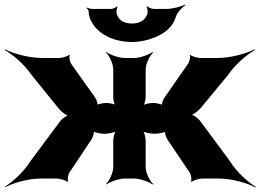

<svg xmlns="http://www.w3.org/2000/svg" viewBox="-80 -782 1140 841"><path d="M654 -170 751 -26C757 -17 761 6 756 12L761 14C766 8 794 0 806 0H877C935 0 1005 20 1038 39L1040 36C1007 17 954 -31 928 -75L796 -253C788 -263 765 -282 754 -282V-278C765 -278 789 -297 797 -306L920 -455C948 -498 1003 -544 1036 -563L1034 -566C1001 -548 932 -528 871 -528H798C786 -528 759 -535 754 -542L751 -540C756 -533 749 -511 744 -503L640 -354C634 -346 626 -324 630 -319L633 -321C629 -326 602 -331 591 -331C576 -331 550 -326 544 -319L546 -317C553 -323 558 -345 558 -357V-478C558 -502 576 -539 591 -552L588 -554C572 -542 532 -528 508 -528H466C442 -528 402 -542 386 -554L384 -552C399 -539 416 -502 416 -478V-357C416 -344 421 -323 427 -317L430 -320C424 -326 400 -331 385 -331C374 -331 346 -326 342 -321L346 -319C350 -324 343 -346 338 -353L232 -502C226 -511 221 -533 226 -540L222 -542C217 -535 191 -528 179 -528H106C45 -528 -24 -548 -58 -566L-60 -563C-26 -545 29 -498 57 -455L181 -302C189 -293 213 -274 224 -274V-278C213 -278 188 -259 182 -249L51 -73C25 -30 -26 16 -58 35L-57 38C-24 20 43 0 100 0H169C181 0 209 8 214 14L219 12C214 6 218 -17 224 -26L320 -170C326 -179 335 -204 330 -210L325 -208C330 -202 363 -196 375 -196H378C396 -196 425 -202 433 -210L430 -213C422 -205 416 -179 416 -165V-50C416 -26 399 11 384 24L386 26C402 14 442 0 466 0H508C532 0 572 14 588 26L591 24C576 11 558 -26 558 -50V-165C558 -179 552 -205 544 -213L541 -210C549 -202 579 -196 598 -196H600C612 -196 645 -202 650 -208L644 -210C639 -204 648 -179 654 -170ZM498 -679C462 -679 438 -694 431 -723C429 -731 431 -747 435 -752L431 -754C428 -749 416 -743 406 -743H321C315 -743 305 -747 301 -749L299 -746C303 -744 308 -738 308 -733C309 -716 313 -699 322 -685C351 -631 421 -598 498 -598C523 -598 547 -602 571 -609C627 -625 675 -656 690 -708C696 -727 717 -750 732 -759L730 -762C714 -753 675 -743 650 -743H594C584 -743 570 -749 566 -754L561 -752C566 -747 568 -731 566 -723C558 -694 533 -679 498 -679Z"/></svg>

Font: Asimov
Style: EdgeWide
Weight: 500
Designer: Google
Version: Version 2.000980: 2014